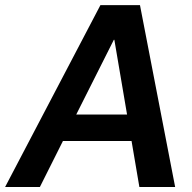

<svg xmlns="http://www.w3.org/2000/svg" viewBox="-57 -748 769 768"><path d="M102.5 0H-36.6L344.7 -727.5H502.9L643.6 0H500.5L469.2 -184.1H194.8ZM248 -290H451.2L400.4 -588.9H398.4Z"/></svg>

Font: Inter Display Semi Bold
Style: Italic
Weight: 600
Italic angle: -9.39999°
Designer: Rasmus Andersson
Foundry: rsms
Version: Version 4.000;git-4fc901f